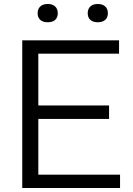

<svg xmlns="http://www.w3.org/2000/svg" viewBox="-20 -942 665 962"><path d="M91.5 0V-740H576.5V-673H172V-413.5H526.5V-346H172V-67H581.5V0ZM470 -830.5Q445.5 -830.5 432.5 -842.5Q419.5 -854.5 419.5 -876Q419.5 -897 432.5 -909.5Q445.5 -922 470 -922Q494 -922 507.2 -909.5Q520.5 -897 520.5 -876Q520.5 -854.5 507.2 -842.5Q494 -830.5 470 -830.5ZM219 -830.5Q195 -830.5 181.8 -842.5Q168.5 -854.5 168.5 -876Q168.5 -897 181.8 -909.5Q195 -922 219 -922Q243.5 -922 256.5 -909.5Q269.5 -897 269.5 -876Q269.5 -854.5 256.5 -842.5Q243.5 -830.5 219 -830.5Z"/></svg>

Font: Encode Sans Semi Expanded
Style: Regular
Weight: 400
Width: 6
Designer: Multiple Designers
Foundry: Impallari Type
Version: Version 3.000; ttfautohint (v1.8.3) -l 8 -r 50 -G 200 -x 14 